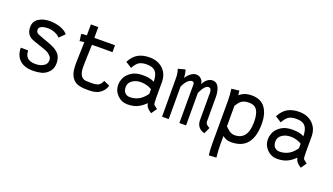

<svg xmlns="http://www.w3.org/2000/svg" viewBox="-70 -1140 3245 1872"><g transform="rotate(20 1552.5 -204.5)"><path d="M130.9 -277.8Q74.2 -308.1 74.2 -382.3Q74.7 -441.9 122.1 -472.2Q169.4 -502.4 239.3 -502.4Q290.5 -502.4 343.8 -485.1Q397 -467.8 424.8 -433.6L369.6 -379.4Q350.6 -401.4 314.7 -415.8Q278.8 -430.2 246.1 -430.2Q204.6 -430.2 177.7 -418.5Q150.9 -406.7 150.9 -384.3Q150.9 -367.2 158 -357.4Q165 -347.7 180.2 -340.8Q201.2 -332 229 -322Q256.8 -312 276.6 -305.2Q296.4 -298.3 319.6 -288.8Q342.8 -279.3 358.6 -270.3Q374.5 -261.2 390.6 -248Q406.7 -234.9 416.3 -219.7Q425.8 -204.6 431.6 -183.6Q437.5 -162.6 437.5 -137.2Q437.5 -82 405.8 -46.9Q374 -11.7 329.6 0Q287.6 9.8 245.1 9.8Q153.3 9.8 105.5 -35.4Q57.6 -80.6 57.6 -161.1L134.3 -160.6Q134.3 -60.1 243.7 -60.1Q292.5 -60.1 327.1 -80.8Q361.8 -101.6 361.8 -139.6Q361.8 -161.1 352.1 -174.6Q342.3 -188 319.8 -205.1Q299.8 -219.7 226.8 -242.7Q153.8 -265.6 130.9 -277.8Z M692.9 -213.4V-193.8Q692.9 -81.5 764.6 -74.2Q777.8 -72.8 817.4 -72.8Q871.6 -72.8 892.6 -84.5Q918.9 -98.6 932.6 -135.3L994.1 -107.9Q994.1 -107.4 992.4 -102.3Q990.7 -97.2 989.5 -94.5Q988.3 -91.8 985.8 -85.7Q983.4 -79.6 980.7 -75.2Q978 -70.8 973.9 -64.2Q969.7 -57.6 964.8 -52.2Q960 -46.9 953.9 -40.8Q947.8 -34.7 939.9 -28.8Q932.1 -22.9 923.3 -18.1Q887.7 2.9 818.4 2.9Q788.6 2.9 767.8 1.5Q747.1 0 725.1 -4.9Q703.1 -9.8 687.7 -18.6Q672.4 -27.3 658.4 -42.2Q644.5 -57.1 634.3 -78.6Q615.2 -117.7 615.2 -192.4V-213.4Q616.2 -239.7 617.9 -308.6Q619.6 -377.4 621.1 -422.4H614.3Q594.2 -422.4 574.2 -417L564.5 -488.3Q580.1 -494.1 614.3 -494.1H621.6Q621.6 -511.2 621.8 -551.3Q622.1 -591.3 622.1 -608.4L699.2 -607.9Q699.2 -563 698.2 -496.6H757.8L903.8 -497.6H912.6V-425.8H757.8Q746.6 -425.8 728.8 -425Q710.9 -424.3 699.7 -424.3Q697.3 -366.7 695.3 -297.1Q693.4 -227.5 692.9 -213.4Z M1149.4 -151.9Q1149.4 -113.8 1168.7 -92.5Q1188 -71.3 1222.2 -71.3Q1251 -71.3 1277.6 -79.8Q1304.2 -88.4 1321.3 -99.4Q1338.4 -110.4 1354.2 -126Q1370.1 -141.6 1376.5 -150.1Q1382.8 -158.7 1388.7 -168.5V-214.8Q1337.9 -246.1 1273.9 -246.1Q1222.2 -245.6 1185.8 -219.7Q1149.4 -193.8 1149.4 -151.9ZM1465.3 -155.3Q1465.3 -92.8 1471.7 -84.5Q1474.6 -80.6 1480.7 -75.7Q1486.8 -70.8 1496.3 -63.7Q1505.9 -56.6 1510.3 -53.2L1469.7 4.9Q1466.3 2 1454.8 -5.9Q1443.4 -13.7 1438.5 -18.3Q1433.6 -22.9 1425.8 -31.5Q1418 -40 1413.3 -51Q1408.7 -62 1406.2 -76.2Q1388.7 -59.1 1374.3 -47.9Q1359.9 -36.6 1336.9 -23.4Q1314 -10.3 1285.2 -3.7Q1256.3 2.9 1222.2 2.9Q1160.2 2.9 1116.7 -41.3Q1073.2 -85.4 1073.2 -147Q1073.2 -175.8 1084.5 -205.8Q1095.7 -235.8 1116.7 -257.3Q1149.4 -290.5 1186 -303.5Q1222.7 -316.4 1270 -316.4Q1348.1 -316.4 1388.7 -291.5Q1388.7 -361.8 1361.1 -395Q1333.5 -428.2 1272 -428.2Q1219.7 -428.2 1191.7 -411.6Q1163.6 -395 1134.8 -343.8L1071.3 -383.8Q1105 -447.8 1153.6 -474.9Q1202.1 -502 1271 -502Q1358.9 -502 1412.1 -450.7Q1465.3 -399.4 1465.3 -316.4Z M1926.3 -501Q1951.2 -501 1968.8 -486.1Q1986.3 -471.2 1994.6 -447.5Q2002.9 -423.8 2006.1 -402.8Q2009.3 -381.8 2009.3 -360.8V-105.5Q2009.3 -88.4 2022.9 -75Q2036.6 -61.5 2054.2 -54.7L2024.4 10.3Q2010.3 7.3 1996.6 0.5Q1982.9 -6.3 1970 -18.1Q1957 -29.8 1949 -49.3Q1940.9 -68.8 1940.9 -93.3V-94.2V-371.1V-377.4Q1940.9 -426.3 1909.7 -426.3Q1871.1 -426.3 1830.6 -337.9V0H1761.7V-393.6Q1761.7 -402.8 1760.7 -408.7Q1759.8 -414.6 1754.2 -420.4Q1748.5 -426.3 1738.3 -426.3Q1718.3 -426.3 1695.1 -404.8Q1671.9 -383.3 1650.9 -337.4V0H1582L1580.6 -397.9Q1580.6 -449.7 1565.9 -491.7L1639.2 -511.2Q1644.5 -500.5 1648.9 -473.6Q1653.3 -446.8 1654.3 -428.2Q1671.9 -458.5 1700.4 -479.7Q1729 -501 1754.9 -501Q1788.6 -501 1809.3 -478.5Q1830.1 -456.1 1830.1 -428.2Q1869.6 -501 1926.3 -501Z M2442.9 -257.3Q2442.9 -336.9 2418 -377.9Q2393.1 -418.9 2333.5 -418.9Q2300.3 -418.9 2278.3 -410.4Q2256.3 -401.9 2241.9 -386.5Q2227.5 -371.1 2208.5 -340.8V-127.9Q2239.3 -98.1 2252.9 -88.9Q2278.3 -72.3 2306.2 -72.3Q2442.9 -72.3 2442.9 -257.3ZM2132.3 -360.8V-372.6Q2132.3 -426.3 2123 -487.3L2203.1 -497.1Q2208 -464.8 2208.5 -450.2Q2258.3 -494.6 2333 -494.6Q2428.7 -494.6 2474.1 -432.9Q2519.5 -371.1 2519.5 -266.6Q2519.5 3.4 2299.3 3.4Q2290.5 3.4 2282.2 2.7Q2273.9 2 2268.1 1Q2262.2 0 2255.1 -2.4Q2248 -4.9 2244.6 -6.1Q2241.2 -7.3 2234.6 -11Q2228 -14.6 2225.8 -15.9Q2223.6 -17.1 2216.8 -21.7Q2210 -26.4 2208.5 -27.3V73.7Q2208.5 118.2 2216.3 193.8L2138.7 198.2Q2131.8 142.6 2131.8 71.3Z M2702.1 -151.9Q2702.1 -113.8 2721.4 -92.5Q2740.7 -71.3 2774.9 -71.3Q2803.7 -71.3 2830.3 -79.8Q2856.9 -88.4 2874 -99.4Q2891.1 -110.4 2907 -126Q2922.9 -141.6 2929.2 -150.1Q2935.5 -158.7 2941.4 -168.5V-214.8Q2890.6 -246.1 2826.7 -246.1Q2774.9 -245.6 2738.5 -219.7Q2702.1 -193.8 2702.1 -151.9ZM3018.1 -155.3Q3018.1 -92.8 3024.4 -84.5Q3027.3 -80.6 3033.4 -75.7Q3039.6 -70.8 3049.1 -63.7Q3058.6 -56.6 3063 -53.2L3022.5 4.9Q3019 2 3007.6 -5.9Q2996.1 -13.7 2991.2 -18.3Q2986.3 -22.9 2978.5 -31.5Q2970.7 -40 2966.1 -51Q2961.4 -62 2959 -76.2Q2941.4 -59.1 2927 -47.9Q2912.6 -36.6 2889.6 -23.4Q2866.7 -10.3 2837.9 -3.7Q2809.1 2.9 2774.9 2.9Q2712.9 2.9 2669.4 -41.3Q2626 -85.4 2626 -147Q2626 -175.8 2637.2 -205.8Q2648.4 -235.8 2669.4 -257.3Q2702.1 -290.5 2738.8 -303.5Q2775.4 -316.4 2822.8 -316.4Q2900.9 -316.4 2941.4 -291.5Q2941.4 -361.8 2913.8 -395Q2886.2 -428.2 2824.7 -428.2Q2772.5 -428.2 2744.4 -411.6Q2716.3 -395 2687.5 -343.8L2624 -383.8Q2657.7 -447.8 2706.3 -474.9Q2754.9 -502 2823.7 -502Q2911.6 -502 2964.8 -450.7Q3018.1 -399.4 3018.1 -316.4Z"/></g></svg>

Font: Fantasque Sans Mono
Style: Regular
Weight: 400
Monospace: yes
Designer: Jany Belluz
Version: Version 1.8.0 ; ttfautohint (v1.8.2)